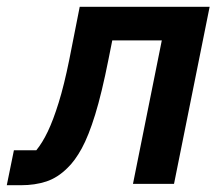

<svg xmlns="http://www.w3.org/2000/svg" viewBox="-61 -542 658 566"><path d="M-41 4 -20 -99H46Q64 -121 80 -154.5Q96 -188 112 -239.5Q128 -291 143 -365L174 -522H557L452 0H331L416 -423H270L259 -368Q239 -267 219.5 -204Q200 -141 180 -104.5Q160 -68 138 -47Q109 -18 75.5 -7Q42 4 1 4Z"/></svg>

Font: IBM Plex Sans SemiBold
Style: Italic
Weight: 600
Italic angle: -11.31°
Designer: Mike Abbink, Paul van der Laan, Pieter van Rosmalen
Foundry: Bold Monday
Version: Version 3.201